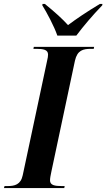

<svg xmlns="http://www.w3.org/2000/svg" viewBox="-53 -951 538 971"><path d="M237 -771H333C369 -819 413 -871 464 -924L465 -931H452C385 -891 328 -852 291 -824C263 -855 227 -888 174 -931H162L161 -924C183 -889 221 -818 237 -771ZM-33 0H272L274 -10H260C224 -10 200 -14 200 -39C200 -50 203 -65 207 -84L326 -644C338 -697 367 -704 407 -704H421L423 -714H118L116 -704H130C166 -704 190 -700 190 -675C190 -669 189 -657 184 -638L62 -65C52 -17 21 -10 -15 -10H-30Z"/></svg>

Font: Noto Serif Display Condensed
Style: Bold Italic
Weight: 700
Width: 3
Italic angle: -12°
Designer: Monotype Design Team
Foundry: Monotype Imaging Inc.
Version: Version 2.009